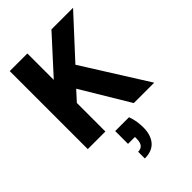

<svg xmlns="http://www.w3.org/2000/svg" viewBox="-287 -810 1218 1218"><g transform="rotate(-45 322.5 -201.0)"><path d="M615 -700 370 -434 643 0H460L266 -323L205 -256V0H47V-700H205V-463L421 -700ZM261 298V238Q313 238 313 173V157H251V42H375Q386 72 390 100Q394 128 394 152Q394 219 361 258.5Q328 298 261 298Z"/></g></svg>

Font: Rethink Sans ExtraBold
Style: Regular
Weight: 800
Designer: The Rethink Sans project authors (Hans Thiessen). DM Sans designed by Colophon Foundry.
Foundry: Rethink Communications LLC
Version: Version 1.001